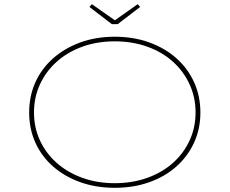

<svg xmlns="http://www.w3.org/2000/svg" viewBox="-20 -885 1094 915"><path d="M527 10Q437 10 362 -17Q287 -44 232.5 -92Q178 -140 148.5 -205.5Q119 -271 119 -349Q119 -427 148.5 -492.5Q178 -558 232.5 -606.5Q287 -655 362 -682.5Q437 -710 527 -710Q616 -710 691 -683Q766 -656 820.5 -607.5Q875 -559 905 -493Q935 -427 935 -349Q935 -271 905 -205.5Q875 -140 820.5 -91.5Q766 -43 691 -16.5Q616 10 527 10ZM527 -12Q611 -12 682 -37.5Q753 -63 804 -108.5Q855 -154 883.5 -215.5Q912 -277 912 -349Q912 -421 883.5 -483Q855 -545 804 -591Q753 -637 682 -662.5Q611 -688 527 -688Q443 -688 372.5 -662.5Q302 -637 250.5 -591Q199 -545 170.5 -483Q142 -421 142 -349Q142 -277 170.5 -215.5Q199 -154 250.5 -108.5Q302 -63 372.5 -37.5Q443 -12 527 -12ZM513 -770 406 -852 418 -865 535 -783H520L636 -865L648 -852L541 -770Z"/></svg>

Font: Lexend Tera Thin
Style: Regular
Weight: 250
Version: Version 1.007